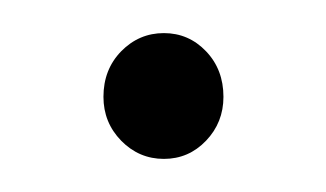

<svg xmlns="http://www.w3.org/2000/svg" viewBox="-20 -91 197 116"><path d="M79 5Q64 5 53.2 -6Q42.5 -17 42.5 -32.5Q42.5 -49 53.2 -60Q64 -71 79 -71Q94 -71 104.5 -60Q115 -49 115 -32.5Q115 -17 104.5 -6Q94 5 79 5Z"/></svg>

Font: Fraunces 72pt Soft Thin
Style: Regular
Weight: 100
Version: Version 1.000;[b76b70a41]